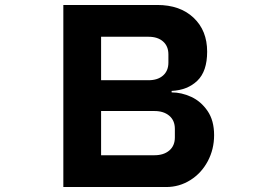

<svg xmlns="http://www.w3.org/2000/svg" viewBox="-20 -753 1040 773"><path d="M235 0V-733H613Q705 -733 759.5 -681.5Q814 -630 814 -545Q814 -466 774.5 -428Q735 -390 671 -387V-381Q711 -381 750 -363Q789 -345 815.5 -306.5Q842 -268 842 -209Q842 -152 816.5 -104Q791 -56 746.5 -28Q702 0 649 0ZM578 -430Q615 -430 636.5 -449Q658 -468 658 -501V-534Q658 -567 636.5 -586Q615 -605 578 -605H387V-430ZM602 -128Q639 -128 661.5 -147Q684 -166 684 -200V-234Q684 -268 661.5 -287Q639 -306 602 -306H387V-128Z"/></svg>

Font: IBM Plex Sans JP
Style: Bold
Weight: 700
Designer: Mike Abbink; Paul van der Laan; Pieter van Rosmalen; Wujin Sim; Yejin Wi; Jinhee Kim; Boomi Park; Yona Kim; Kichan Ma
Foundry: Sandoll Inc.
Version: Version 1.001